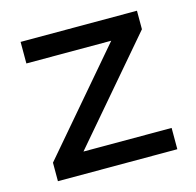

<svg xmlns="http://www.w3.org/2000/svg" viewBox="-81 -587 684 671"><g transform="rotate(-15 261.0 -252.0)"><path d="M49 0V-67L356 -426H49V-504H470V-437L162 -77H481V0Z"/></g></svg>

Font: Mulish SemiBold
Style: Regular
Weight: 600
Designer: Vernon Adams
Foundry: Vernon Adams
Version: Version 3.603; ttfautohint (v1.8.3)